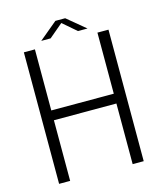

<svg xmlns="http://www.w3.org/2000/svg" viewBox="-125 -949 877 1040"><g transform="rotate(-15 313.5 -429.0)"><path d="M550.5 -737.5V0H488.5V-340H138V0H76V-737.5H138V-395H488.5V-737.5ZM183 -773 285 -858H340L442.5 -773H389L313 -838.5L235.5 -773Z"/></g></svg>

Font: Epilogue Light
Style: Regular
Weight: 300
Designer: Tyler Finck
Foundry: Etcetera Type Co
Version: Version 2.111; ttfautohint (v1.8.3)